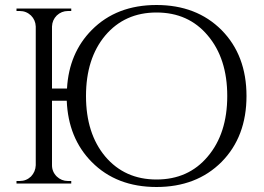

<svg xmlns="http://www.w3.org/2000/svg" viewBox="-20 -734 1056 768"><path d="M811 -108Q889 -200 889 -350Q889 -500 811 -592Q734 -684 606 -684Q479 -684 401 -592Q324 -500 324 -350Q324 -200 401 -108Q479 -16 606 -16Q734 -16 811 -108ZM248 -380Q256 -522 347 -614Q446 -714 606 -714Q766 -714 866 -614Q966 -513 966 -350Q966 -187 866 -86Q766 14 606 14Q446 14 347 -86Q253 -181 247 -331H188V-73Q188 -47 207 -28Q226 -10 252 -10H265V0H46V-10H59Q85 -10 104 -28Q122 -47 123 -73V-628Q122 -654 104 -672Q85 -690 59 -690H46V-700H265V-690H252Q226 -690 207 -672Q189 -654 188 -628V-380Z"/></svg>

Font: Cinzel(RUS BY LYAJKA)
Style: Regular
Weight: 400
Designer: Natanael Gama
Version: Version 1.001;PS 001.001;hotconv 1.0.56;makeotf.lib2.0.21325